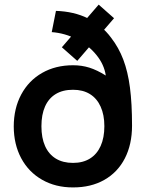

<svg xmlns="http://www.w3.org/2000/svg" viewBox="-20 -803 636 838"><path d="M298.7 15Q222.6 15.2 163.8 -18.4Q104.9 -52 72.5 -112.5Q40.2 -173.1 40 -251.2Q40.2 -329.8 72.6 -390.5Q105.1 -451.2 163.9 -484.8Q222.7 -518.3 298.7 -518.2Q336.2 -518.3 370 -507.8Q403.7 -497.2 441.7 -473.3Q434.8 -521.3 400.7 -563.2Q366.7 -605.2 315 -631.9Q263.3 -658.6 205.8 -662.8L224.2 -755.5Q302.5 -753 363.3 -723.2Q424.1 -693.4 464.7 -638.7Q498.3 -595.4 518.2 -542.7Q538.2 -490 547.2 -420.7Q556.3 -351.4 556.3 -254.7Q556.3 -172.8 524.9 -111.8Q493.5 -50.8 435.2 -17.8Q377 15.2 298.7 15ZM298.7 -92Q342 -92 372.6 -111Q403.2 -129.9 419.4 -166.1Q435.5 -202.2 435.5 -252.2Q435.5 -301.7 419.2 -337.6Q403 -373.6 372.3 -392.5Q341.7 -411.3 298.7 -411.2Q254.2 -411.3 223.3 -392.6Q192.4 -373.8 176.6 -338.2Q160.8 -302.7 160.8 -252Q160.8 -201.1 176.8 -165.4Q192.8 -129.7 223.7 -110.8Q254.6 -92 298.7 -92ZM317.2 -537.3 250 -596.7 410.7 -782.8 477.8 -723.5Z"/></svg>

Font: Vela Sans GX ExtLt
Style: Regular
Weight: 200
Designer: Principal design: Mikhail Sharanda - project Manrope.
Design modification: Ravid Balaliev
Foundry: Mikhail Sharanda
Version: Version 1.001